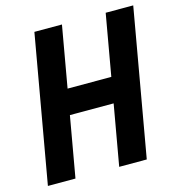

<svg xmlns="http://www.w3.org/2000/svg" viewBox="-104 -784 811 874"><g transform="rotate(-15 301.5 -346.5)"><path d="M350.6 0 400.9 -285.6H194.8L144.5 0H14.6L136.7 -693.4H266.6L215.8 -404.8H421.9L472.7 -693.4H602.5L480.5 0Z"/></g></svg>

Font: Cascadia Code PL
Style: Bold Italic
Weight: 700
Italic angle: -10°
Monospace: yes
Designer: Aaron Bell
Foundry: Saja Typeworks
Version: Version 2404.023; ttfautohint (v1.8.4)